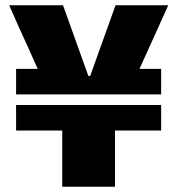

<svg xmlns="http://www.w3.org/2000/svg" viewBox="-20 -708 673 728"><path d="M41 -447H123L84 -534Q45 -618 15 -688H219L315 -420H322L418 -688H618L509 -447H591V-350H41ZM216 -213H41V-310H591V-213H416V0H216Z"/></svg>

Font: Saira Stencil
Style: Regular
Weight: 400
Designer: Hector Gatti with collaboration of the Omnibus-Type team
Foundry: Omnibus-Type
Version: Version 1.003